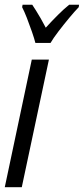

<svg xmlns="http://www.w3.org/2000/svg" viewBox="-20 -785 352 805"><path d="M0 0 113.3 -535.2H185.1L71.3 0ZM128.4 -605Q124 -622.6 114 -651.6Q104 -680.7 92.8 -709.5Q81.5 -738.3 72.8 -754.9L74.7 -765.1H115.2Q122.1 -754.9 131.1 -740.5Q140.1 -726.1 150.6 -708Q161.1 -689.9 171.9 -668.9Q198.2 -697.8 222.9 -722.4Q247.6 -747.1 270 -765.1H311.5L310.1 -754.9Q293.9 -738.3 270.5 -710.2Q247.1 -682.1 225.1 -653.3Q203.1 -624.5 191.9 -605Z"/></svg>

Font: Open Sans Condensed
Style: Italic
Weight: 400
Width: 3
Italic angle: -12°
Designer: Monotype Design Team
Foundry: Monotype Imaging Inc.
Version: Version 3.000